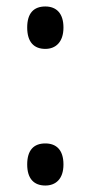

<svg xmlns="http://www.w3.org/2000/svg" viewBox="-20 -563 280 593"><path d="M64 -478C64 -433 85 -412 120 -412C152 -412 176 -433 176 -478C176 -522 154 -543 120 -543C84 -543 64 -522 64 -478ZM64 -55C64 -11 85 10 120 10C152 10 176 -10 176 -55C176 -101 153 -120 120 -120C84 -120 64 -99 64 -55Z"/></svg>

Font: Noto Sans Arabic UI Cn
Style: Regular
Weight: 400
Width: 3
Designer: Monotype Design Team, Nadine Chahine and Nizar Qandah
Foundry: Monotype Imaging Inc.
Version: Version 2.010